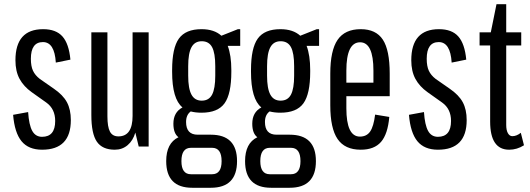

<svg xmlns="http://www.w3.org/2000/svg" viewBox="-20 -693 2507 908"><path d="M179 15Q115 15 82 -25Q49 -65 42 -150L113 -163Q117 -102 132.5 -74Q148 -46 179 -46Q241 -46 241 -121Q241 -178 199 -208L130 -257Q92 -284 72.5 -320Q53 -356 53 -408Q53 -555 184 -555Q245 -555 275.5 -520.5Q306 -486 313 -411L244 -397Q238 -494 183 -494Q126 -494 126 -415Q126 -380 136 -358.5Q146 -337 168 -320L234 -274Q278 -244 296.5 -209.5Q315 -175 315 -125Q315 15 179 15Z M523 15Q464 15 438 -23Q412 -61 412 -149V-540H488V-143Q488 -93 500 -70.5Q512 -48 540 -48Q607 -48 607 -145V-540H683V0H636L620 -66Q609 -28 583.5 -6.5Q558 15 523 15Z M889 195Q766 195 766 69Q766 -16 824 -44Q800 -62 800 -108Q800 -162 843 -185Q794 -225 794 -353V-362Q794 -466 826 -510.5Q858 -555 933 -555Q993 -555 1027 -524L1105 -555H1116V-476H1057Q1074 -431 1074 -362V-353Q1074 -249 1042 -204.5Q1010 -160 933 -160Q905 -160 882 -166Q860 -150 860 -116Q860 -56 915 -56H977Q1101 -56 1101 69Q1101 195 977 195ZM998 -335V-380Q998 -442 983 -470Q968 -498 934 -498Q901 -498 885.5 -469.5Q870 -441 870 -380V-335Q870 -274 885.5 -245.5Q901 -217 934 -217Q968 -217 983 -245.5Q998 -274 998 -335ZM983 6H883Q838 6 838 69Q838 131 883 131H983Q1028 131 1028 69Q1028 6 983 6Z M1262 195Q1139 195 1139 69Q1139 -16 1197 -44Q1173 -62 1173 -108Q1173 -162 1216 -185Q1167 -225 1167 -353V-362Q1167 -466 1199 -510.5Q1231 -555 1306 -555Q1366 -555 1400 -524L1478 -555H1489V-476H1430Q1447 -431 1447 -362V-353Q1447 -249 1415 -204.5Q1383 -160 1306 -160Q1278 -160 1255 -166Q1233 -150 1233 -116Q1233 -56 1288 -56H1350Q1474 -56 1474 69Q1474 195 1350 195ZM1371 -335V-380Q1371 -442 1356 -470Q1341 -498 1307 -498Q1274 -498 1258.5 -469.5Q1243 -441 1243 -380V-335Q1243 -274 1258.5 -245.5Q1274 -217 1307 -217Q1341 -217 1356 -245.5Q1371 -274 1371 -335ZM1356 6H1256Q1211 6 1211 69Q1211 131 1256 131H1356Q1401 131 1401 69Q1401 6 1356 6Z M1686 15Q1611 15 1576.5 -35.5Q1542 -86 1542 -195V-345Q1542 -454 1576.5 -504.5Q1611 -555 1686 -555Q1758 -555 1790.5 -505.5Q1823 -456 1823 -345V-238H1618V-181Q1618 -47 1682 -47Q1714 -47 1730.5 -71Q1747 -95 1754 -151L1821 -140Q1814 -59 1782 -22Q1750 15 1686 15ZM1618 -302H1746V-359Q1746 -493 1683 -493Q1618 -493 1618 -359Z M2051 15Q1987 15 1954 -25Q1921 -65 1914 -150L1985 -163Q1989 -102 2004.5 -74Q2020 -46 2051 -46Q2113 -46 2113 -121Q2113 -178 2071 -208L2002 -257Q1964 -284 1944.5 -320Q1925 -356 1925 -408Q1925 -555 2056 -555Q2117 -555 2147.5 -520.5Q2178 -486 2185 -411L2116 -397Q2110 -494 2055 -494Q1998 -494 1998 -415Q1998 -380 2008 -358.5Q2018 -337 2040 -320L2106 -274Q2150 -244 2168.5 -209.5Q2187 -175 2187 -125Q2187 15 2051 15Z M2388 15Q2298 15 2298 -118V-478H2248V-540H2301L2328 -673H2374V-540H2445V-478H2374V-102Q2374 -77 2382 -63Q2390 -49 2403 -49Q2423 -49 2443 -65L2458 -6Q2425 15 2388 15Z"/></svg>

Font: Pathway Gothic One
Style: Regular
Weight: 400
Version: Version 1.003; ttfautohint (v1.8.4.7-5d5b);gftools[0.9.26]